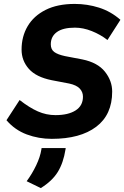

<svg xmlns="http://www.w3.org/2000/svg" viewBox="-20 -698 634 979"><path d="M244 10Q177 10 116.5 -12.5Q56 -35 13 -85L80 -188Q130 -149 173 -130Q216 -111 263 -111Q328 -111 365.5 -135Q403 -159 403 -205Q403 -229 386.5 -246.5Q370 -264 333 -272L244 -289Q164 -305 127 -347Q90 -389 90 -445Q90 -512 121 -564.5Q152 -617 212.5 -647.5Q273 -678 361 -678Q425 -678 485 -659Q545 -640 594 -597L528 -494Q492 -522 448 -539.5Q404 -557 362 -557Q301 -557 270 -534.5Q239 -512 239 -472Q239 -446 256.5 -433Q274 -420 311 -412L400 -395Q478 -379 515 -332.5Q552 -286 552 -231Q552 -113 470.5 -51.5Q389 10 244 10ZM188 261 116 226Q144 188 164.5 145Q185 102 191 64L192 57H315L314 64Q303 133 274.5 179Q246 225 188 261Z"/></svg>

Font: Gantari
Style: Bold Italic
Weight: 700
Italic angle: -10°
Designer: Anugrah Pasau
Foundry: Lafontype
Version: Version 1.000; ttfautohint (v1.8.4.7-5d5b)